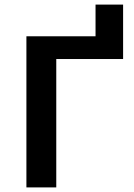

<svg xmlns="http://www.w3.org/2000/svg" viewBox="-20 -816 584 836"><path d="M516 -796V-559H225V0H95V-658H396V-796Z"/></svg>

Font: Ysabeau Infant
Style: Bold
Weight: 700
Designer: Christian Thalmann (Catharsis Fonts)
Version: Version 0.003